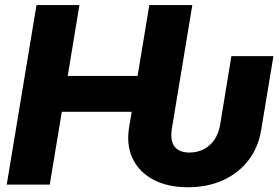

<svg xmlns="http://www.w3.org/2000/svg" viewBox="-20 -748 1136 778"><path d="M741.7 10.7Q658.7 10.7 600.8 -20.3Q543 -51.3 517.1 -106.2Q491.2 -161.1 503.4 -233.9L513.7 -294.9H230.5L181.6 0H7.3L127.9 -727.5H301.8L254.4 -440.4H537.6L585 -727.5H759.3L676.8 -229Q668.5 -179.2 687 -154.5Q705.6 -129.9 747.6 -129.9Q780.3 -129.9 806.2 -143.6Q832 -157.2 848.9 -182.1Q865.7 -207 871.6 -239.7L917.5 -520.5H1087.9L1038.6 -223.1Q1026.9 -149.9 986.1 -97.7Q945.3 -45.4 882.8 -17.3Q820.3 10.7 741.7 10.7Z"/></svg>

Font: Inter 24pt ExtraBold
Style: Italic
Weight: 800
Italic angle: -9.3988°
Designer: Rasmus Andersson
Foundry: rsms
Version: Version 4.001;git-66647c0bb